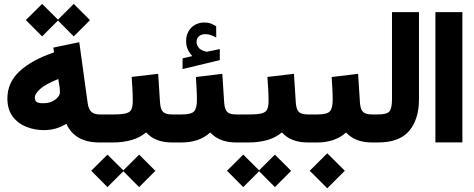

<svg xmlns="http://www.w3.org/2000/svg" viewBox="-20 -745 2481 1004"><path d="M115.2 -640.1 200.2 -724.6 283.2 -642.1 365.7 -724.6 450.7 -639.6 365.7 -554.7 283.2 -637.7 200.2 -554.7ZM18.6 -230.5Q18.6 -313.5 82.8 -372.8Q147 -432.1 262.7 -471.2L258.8 -496.1L394.5 -524.4L438.5 -205.6Q442.9 -173.8 457.8 -160.2Q472.7 -146.5 501.5 -146.5H516.6V0H499.5Q371.6 0 327.1 -97.7Q273.4 -64.5 210.4 -64.5Q161.6 -64.5 117.7 -81.8Q73.7 -99.1 46.1 -136Q18.6 -172.9 18.6 -230.5ZM284.7 -332Q214.4 -303.2 188.2 -278.3Q162.1 -253.4 162.1 -236.3Q162.1 -220.7 170.2 -212.9Q178.2 -205.1 207.5 -205.1Q242.7 -205.1 268.1 -223.4Q293.5 -241.7 293.5 -264.6Q293.5 -276.4 292 -288.1Z M891.1 0H879.4Q791 0 744.1 -52.7Q711.4 -24.9 667 -12.5Q622.6 0 569.8 0H497.1V-146.5H570.8Q616.2 -146.5 638.2 -152.1Q660.2 -157.7 667.2 -173.1Q674.3 -188.5 674.3 -218.3Q674.3 -248.5 672.4 -281Q670.4 -313.5 668.5 -342.8L807.1 -358.9L816.9 -207.5Q819.3 -172.9 832.8 -159.7Q846.2 -146.5 880.4 -146.5H891.1ZM457 147.9 542 63.5 625 146 707.5 63.5 792.5 148.4 707.5 233.4 625 150.4 542 233.4Z M1226.6 0H1214.8Q1127.4 0 1079.6 -52.2Q1049.8 -25.4 1012 -12.7Q974.1 0 930.7 0H871.6V-146.5H930.7Q979.5 -146.5 994.6 -162.4Q1009.8 -178.2 1009.8 -223.1Q1009.8 -251.5 1007.8 -282.5Q1005.9 -313.5 1004.4 -342.3L1142.6 -358.9L1152.3 -208Q1154.8 -172.9 1168.2 -159.7Q1181.6 -146.5 1215.8 -146.5H1226.6ZM985.4 -451.7Q971.2 -466.8 962.2 -486.1Q953.1 -505.4 953.1 -530.8Q953.1 -549.8 958.5 -564.9Q963.9 -580.1 972.7 -591.8Q986.3 -609.4 1006.3 -618.4Q1026.4 -627.4 1047.4 -627.4Q1068.8 -627.4 1082.5 -621.8Q1096.2 -616.2 1110.4 -607.9L1110.8 -548.8Q1096.2 -556.6 1082.8 -561.5Q1069.3 -566.4 1054.2 -566.4Q1045.4 -566.4 1036.1 -564Q1026.9 -561.5 1019.5 -554.7Q1007.8 -543.9 1007.8 -524.4Q1008.3 -510.3 1018.1 -496.8Q1027.8 -483.4 1050.8 -477.1Q1053.2 -476.1 1055.4 -475.3Q1057.6 -474.6 1060.1 -474.6Q1062 -474.6 1064 -475.1L1129.4 -488.3V-430.7L934.6 -383.8V-439.9Z M1601.1 0H1589.4Q1501 0 1454.1 -52.7Q1421.4 -24.9 1377 -12.5Q1332.5 0 1279.8 0H1207V-146.5H1280.8Q1326.2 -146.5 1348.1 -152.1Q1370.1 -157.7 1377.2 -173.1Q1384.3 -188.5 1384.3 -218.3Q1384.3 -248.5 1382.3 -281Q1380.4 -313.5 1378.4 -342.8L1517.1 -358.9L1526.9 -207.5Q1529.3 -172.9 1542.7 -159.7Q1556.2 -146.5 1590.3 -146.5H1601.1ZM1167 147.9 1252 63.5 1335 146 1417.5 63.5 1502.4 148.4 1417.5 233.4 1335 150.4 1252 233.4Z M1936.5 0H1924.8Q1837.4 0 1789.6 -52.2Q1759.8 -25.4 1721.9 -12.7Q1684.1 0 1640.6 0H1581.5V-146.5H1640.6Q1689.5 -146.5 1704.6 -162.4Q1719.7 -178.2 1719.7 -223.1Q1719.7 -251.5 1717.8 -282.5Q1715.8 -313.5 1714.4 -342.3L1852.5 -358.9L1862.3 -208Q1864.7 -172.9 1878.2 -159.7Q1891.6 -146.5 1925.8 -146.5H1936.5ZM1599.6 147.9 1691.4 56.6 1783.2 147.9 1691.4 239.7Z M1917 0V-146.5H1956.5Q2004.4 -146.5 2017.1 -163.3Q2029.8 -180.2 2029.8 -226.1V-681.6H2170.9V-226.6Q2170.9 -121.1 2119.6 -60.5Q2068.4 0 1956.1 0Z M2256.8 -681.6H2397.9V-0.5H2256.8Z"/></svg>

Font: Vazir Black UI
Style: Black-UI
Weight: 900
Designer: Saber Rastikerdar
Foundry: Saber Rastikerdar
Version: Version 30.1.0